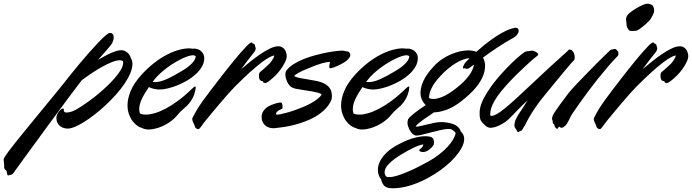

<svg xmlns="http://www.w3.org/2000/svg" viewBox="-306 -678 3720 1032"><path d="M297.9 -448.2Q294.9 -442.4 287.1 -432.4Q279.3 -422.4 268.6 -410.2Q257.8 -397.9 245.4 -384Q232.9 -370.1 221.2 -356Q237.3 -365.7 254.2 -375Q271 -384.3 287.4 -391.6Q303.7 -398.9 318.6 -403.6Q333.5 -408.2 346.2 -408.2Q348.6 -408.2 350.6 -407.7Q352.5 -407.2 355 -407.2Q367.7 -404.8 380.1 -393.8Q392.6 -382.8 397.9 -363.8Q405.8 -353 405.8 -335Q405.8 -311.5 394.3 -284.2Q382.8 -256.8 363.3 -228Q343.8 -199.2 317.9 -170.2Q292 -141.1 263.4 -114.3Q234.9 -87.4 205.1 -64.2Q175.3 -41 147.9 -23.7Q120.6 -6.3 97.2 3.4Q73.7 13.2 58.1 13.2Q46.4 13.2 35.4 9.5Q24.4 5.9 15.9 -1.2Q7.3 -8.3 2.2 -18.8Q-2.9 -29.3 -2.9 -43Q-2.9 -60.5 8.8 -76.2Q23.9 -95.2 33.2 -95.2Q34.7 -95.2 35.9 -93.5Q37.1 -91.8 37.1 -85Q37.1 -79.6 40.3 -76.4Q43.5 -73.2 51.8 -73.2Q59.6 -73.2 72 -76.2Q84.5 -79.1 101.1 -87.9Q124.5 -101.1 152.8 -120.6Q181.2 -140.1 209.5 -162.8Q237.8 -185.5 264.2 -210.2Q290.5 -234.9 311 -258.5Q331.5 -282.2 343.8 -303.5Q356 -324.7 356 -340.8Q356 -343.3 355.5 -345.5Q355 -347.7 354 -350.1Q348.6 -354 337.9 -354Q320.8 -354 296.4 -344.5Q272 -335 244.1 -319.6Q216.3 -304.2 187.3 -284.9Q158.2 -265.6 132.8 -246.1Q95.2 -197.3 63.5 -154.3Q31.7 -111.3 5.9 -76.2Q-14.2 -49.3 -39.1 -15.4Q-64 18.6 -89.8 54Q-115.7 89.4 -140.6 123.5Q-165.5 157.7 -185.3 184.8Q-205.1 211.9 -218 230Q-231 248 -232.9 251Q-235.8 255.4 -238.8 257.6Q-241.7 259.8 -244.6 260.5Q-247.6 261.2 -251 262Q-254.4 262.7 -258.8 264.2Q-259.8 265.1 -262.2 265.1Q-265.1 265.1 -266.4 261.2Q-267.6 257.3 -268.3 252.4Q-269 247.6 -270.3 242.9Q-271.5 238.3 -273.9 236.8Q-279.3 234.4 -281.7 228.8Q-284.2 223.1 -284.2 217.8Q-284.2 214.8 -283.2 212.9Q-283.2 206.1 -284.7 198.5Q-286.1 190.9 -286.1 178.2Q-286.1 176.8 -285.4 174.6Q-284.7 172.4 -281.7 167.5Q-278.8 162.6 -273.2 154.3Q-267.6 146 -257.8 132.8Q-247.6 118.7 -225.6 91.1Q-203.6 63.5 -175 28.6Q-146.5 -6.3 -114.7 -45.2Q-83 -84 -53.2 -120.1Q-23.4 -156.2 1.5 -186.8Q26.4 -217.3 41 -235.8Q55.7 -254.4 77.4 -281.5Q99.1 -308.6 123.8 -338.1Q148.4 -367.7 174.1 -396.7Q199.7 -425.8 221.9 -449Q244.1 -472.2 260.7 -486.6Q277.3 -501 284.2 -501Q295.9 -501 300.5 -493.9Q305.2 -486.8 305.2 -477.1Q305.2 -469.2 302.7 -461.7Q300.3 -454.1 297.9 -448.2Z M744.1 -192.9Q742.2 -184.6 738.8 -173.3Q735.4 -162.1 728.5 -149.2Q721.7 -136.2 710.9 -122.8Q700.2 -109.4 684.1 -96.2Q673.8 -87.4 667 -80.8Q660.2 -74.2 655.5 -68.8Q650.9 -63.5 647 -58.8Q643.1 -54.2 638.4 -49.1Q633.8 -43.9 627.2 -38.1Q620.6 -32.2 610.4 -24.9Q598.6 -16.1 584.2 -8.3Q569.8 -0.5 554.2 5.4Q538.6 11.2 522.7 14.6Q506.8 18.1 492.2 18.1Q472.7 18.1 457 9.8Q445.3 7.3 431.6 -2.4Q418 -12.2 406.2 -27.8Q394.5 -43.5 387 -64.9Q379.4 -86.4 379.4 -112.8Q379.4 -147 396.2 -188.5Q413.1 -230 455.1 -276.9Q488.8 -313.5 523.4 -340.3Q558.1 -367.2 591.6 -384.3Q625 -401.4 655.3 -409.7Q685.5 -418 710 -418Q715.3 -418 720 -417.5Q724.6 -417 729 -416Q731 -417 735.4 -417Q747.1 -417 757.3 -413.3Q767.6 -409.7 775.1 -402.8Q782.7 -396 787.4 -386.7Q792 -377.4 792 -366.2Q792 -341.8 779.3 -319.8Q766.6 -297.9 746.1 -279.1Q725.6 -260.3 699.7 -245.1Q673.8 -230 647 -219.2Q620.1 -208.5 595 -202.6Q569.8 -196.8 551.3 -196.8Q537.1 -196.8 520.5 -200.7Q503.9 -204.6 494.1 -210Q468.3 -172.4 455.3 -143.8Q442.4 -115.2 442.4 -91.8Q442.4 -77.6 446.3 -67.9Q458 -62 479 -62Q499 -62 525.4 -69.6Q551.8 -77.1 583.3 -93.5Q614.7 -109.9 650.4 -136Q686 -162.1 724.1 -199.2Q731 -206.1 735.6 -209.5Q740.2 -212.9 743.2 -212.9Q746.1 -212.9 746.1 -207ZM675.3 -298.8Q695.8 -311 709.2 -322.3Q722.7 -333.5 730.7 -343Q738.8 -352.5 742.2 -360.6Q745.6 -368.7 746.1 -375Q741.7 -380.9 731 -380.9Q720.2 -380.9 704.3 -375.7Q688.5 -370.6 669.9 -361.6Q651.4 -352.5 631.1 -340.3Q610.8 -328.1 591.6 -313.7Q572.3 -299.3 554.7 -283.2Q537.1 -267.1 524.4 -251Q518.6 -244.6 514.2 -237.8Q518.1 -236.8 521.7 -236.8Q525.4 -236.8 529.3 -236.8Q554.2 -236.8 589.8 -252.7Q625.5 -268.6 675.3 -298.8Z M1064.9 -433.1Q1064.9 -429.2 1066.7 -425.3Q1068.4 -421.4 1068.4 -416Q1068.4 -409.2 1062 -399.9Q1059.1 -396 1051.8 -387Q1044.4 -377.9 1034.7 -365.5Q1024.9 -353 1013.4 -337.6Q1002 -322.3 990.2 -306.2Q1011.7 -324.2 1038.1 -345.7Q1064.5 -367.2 1091.6 -385.7Q1118.7 -404.3 1144.3 -416.7Q1169.9 -429.2 1189.9 -429.2Q1194.8 -429.2 1198 -428.5Q1201.2 -427.7 1205.1 -426.8L1215.3 -420.9Q1225.1 -413.6 1230.2 -400.4Q1235.4 -387.2 1235.4 -376Q1235.4 -364.3 1228.5 -349.1Q1221.7 -334 1211.9 -318.8Q1202.1 -303.7 1191.4 -290.8Q1180.7 -277.8 1173.3 -271Q1166 -264.2 1158.4 -257.3Q1150.9 -250.5 1143.8 -244.9Q1136.7 -239.3 1130.6 -235.6Q1124.5 -231.9 1120.1 -231.9Q1114.7 -231.9 1112.1 -233.2Q1109.4 -234.4 1108.4 -235.8Q1106.9 -237.8 1106.9 -240.2Q1106.9 -242.7 1105.2 -242.4Q1103.5 -242.2 1102.1 -242.2Q1100.6 -242.2 1099.1 -242.4Q1097.7 -242.7 1096.2 -244.1Q1090.8 -246.6 1088.9 -252Q1086.9 -257.3 1085.9 -267.1Q1085.9 -279.3 1087.6 -284.2Q1089.4 -289.1 1093.3 -292Q1097.7 -295.4 1100.3 -297.6Q1103 -299.8 1106 -302.5Q1108.9 -305.2 1112.5 -308.3Q1116.2 -311.5 1122.1 -316.9Q1144 -335.4 1155.5 -352.1Q1167 -368.7 1168 -379.9Q1159.2 -378.9 1142.8 -370.6Q1126.5 -362.3 1100.8 -343Q1075.2 -323.7 1039.3 -291.5Q1003.4 -259.3 955.1 -210.9Q941.9 -197.8 920.9 -174.1Q899.9 -150.4 877.2 -123.5Q854.5 -96.7 833 -71Q811.5 -45.4 797.4 -27.8L770 8.8Q767.1 12.2 764.6 14.2Q762.2 16.1 758.3 16.1Q752.9 16.1 746.1 9.8Q742.2 6.3 741.5 1.7Q740.7 -2.9 736.3 -12.2Q731.4 -20.5 729.7 -26.6Q728 -32.7 727.1 -38.1Q727.1 -39.6 727.5 -41Q728 -42.5 729 -44.9Q731.9 -51.3 744.9 -75Q757.8 -98.6 781.2 -131.8Q787.1 -139.6 799.8 -157Q812.5 -174.3 829.6 -196.8Q846.7 -219.2 867.2 -245.8Q887.7 -272.5 908.7 -299.1Q929.7 -325.7 950.4 -351.1Q971.2 -376.5 989 -396.7Q1006.8 -417 1020.5 -430.9Q1034.2 -444.8 1041 -448.2L1047.4 -450.2Q1049.8 -450.2 1049.6 -448.2Q1049.3 -446.3 1052.2 -444.8Q1057.6 -443.4 1060.8 -440.9Q1064 -438.5 1064.9 -433.1Z M1210 -92.8Q1208 -91.8 1202.9 -90.1Q1197.8 -88.4 1192.4 -85Q1187 -81.5 1182.4 -76.7Q1177.7 -71.8 1176.8 -64.9Q1178.7 -62.5 1181.9 -62.3Q1185.1 -62 1188 -62Q1192.9 -62 1194.3 -62.5Q1195.8 -62.5 1196.8 -63Q1215.8 -66.9 1237.8 -73Q1259.8 -79.1 1282.5 -87.2Q1305.2 -95.2 1327.1 -104.5Q1349.1 -113.8 1367.9 -124.5Q1386.7 -135.3 1401.1 -146.5Q1415.5 -157.7 1422.9 -169.9Q1418 -175.8 1403.6 -179.7Q1389.2 -183.6 1369.4 -187Q1349.6 -190.4 1326.9 -193.6Q1304.2 -196.8 1283.2 -201.2Q1271.5 -203.6 1263.9 -207.8Q1256.3 -211.9 1251.5 -217Q1246.6 -222.2 1243.2 -228Q1239.7 -233.9 1236.8 -240.2Q1232.4 -250 1230.2 -258.3Q1228 -266.6 1228 -276.9Q1228 -286.1 1229.5 -291.3Q1231 -296.4 1234.9 -300.8Q1249.5 -319.3 1274.2 -334.5Q1298.8 -349.6 1328.1 -361.3Q1357.4 -373 1389.2 -381.3Q1420.9 -389.6 1449.2 -395.3Q1477.5 -400.9 1499.8 -403.3Q1522 -405.8 1533.2 -405.8Q1542 -405.8 1547.4 -403.8Q1552.7 -401.9 1558.1 -401.9Q1566.4 -401.9 1571.8 -395.8Q1577.1 -389.6 1577.1 -382.8Q1577.1 -372.6 1565.2 -359.6Q1553.2 -346.7 1526.9 -333Q1501.5 -320.3 1487.8 -315.7Q1474.1 -311 1468.8 -311Q1464.8 -311 1464.8 -313Q1463.9 -314.5 1463.9 -316.4Q1463.9 -318.4 1463.9 -320.8Q1463.9 -333 1468.8 -345.2Q1460.9 -345.2 1450.7 -343.8Q1440.4 -342.3 1426.5 -338.4Q1412.6 -334.5 1394.3 -327.9Q1376 -321.3 1352.1 -311Q1316.9 -296.9 1299.1 -287.1Q1281.2 -277.3 1274.9 -269Q1287.1 -262.2 1307.1 -258.3Q1327.1 -254.4 1349.9 -251Q1372.6 -247.6 1395.3 -242.9Q1418 -238.3 1435.1 -230Q1459.5 -217.3 1468.8 -200.2Q1473.6 -192.4 1475.8 -182.1Q1478 -171.9 1478 -162.1Q1478 -148.4 1475.1 -141.1Q1462.9 -112.8 1440.9 -90.8Q1418.9 -68.8 1391.8 -52.7Q1364.7 -36.6 1334.7 -25.4Q1304.7 -14.2 1275.9 -6.8Q1247.1 0.5 1222.2 4.4Q1197.3 8.3 1180.2 9.8Q1175.3 10.7 1170.7 11Q1166 11.2 1162.1 11.2Q1149.4 11.2 1138.2 7.1Q1127 2.9 1118.7 -4.6Q1110.4 -12.2 1105.2 -23.2Q1100.1 -34.2 1100.1 -47.9Q1100.1 -65.4 1107.7 -78.1Q1115.2 -90.8 1126.5 -99.4Q1137.7 -107.9 1150.9 -113.3Q1164.1 -118.7 1175.8 -122.1Q1185.1 -124.5 1190.7 -125.7Q1196.3 -127 1201.2 -127Q1205.1 -127 1206.8 -125.7Q1208.5 -124.5 1210 -122.1Q1210.9 -118.2 1211.9 -112.8Q1212.9 -107.4 1212.9 -102.1Q1212.9 -99.1 1212.2 -96.4Q1211.4 -93.8 1210 -92.8Z M1892.1 -192.9Q1890.1 -184.6 1886.7 -173.3Q1883.3 -162.1 1876.5 -149.2Q1869.6 -136.2 1858.9 -122.8Q1848.1 -109.4 1832 -96.2Q1821.8 -87.4 1814.9 -80.8Q1808.1 -74.2 1803.5 -68.8Q1798.8 -63.5 1794.9 -58.8Q1791 -54.2 1786.4 -49.1Q1781.7 -43.9 1775.1 -38.1Q1768.6 -32.2 1758.3 -24.9Q1746.6 -16.1 1732.2 -8.3Q1717.8 -0.5 1702.1 5.4Q1686.5 11.2 1670.7 14.6Q1654.8 18.1 1640.1 18.1Q1620.6 18.1 1605 9.8Q1593.3 7.3 1579.6 -2.4Q1565.9 -12.2 1554.2 -27.8Q1542.5 -43.5 1534.9 -64.9Q1527.3 -86.4 1527.3 -112.8Q1527.3 -147 1544.2 -188.5Q1561 -230 1603 -276.9Q1636.7 -313.5 1671.4 -340.3Q1706.1 -367.2 1739.5 -384.3Q1772.9 -401.4 1803.2 -409.7Q1833.5 -418 1857.9 -418Q1863.3 -418 1867.9 -417.5Q1872.6 -417 1877 -416Q1878.9 -417 1883.3 -417Q1895 -417 1905.3 -413.3Q1915.5 -409.7 1923.1 -402.8Q1930.7 -396 1935.3 -386.7Q1939.9 -377.4 1939.9 -366.2Q1939.9 -341.8 1927.2 -319.8Q1914.6 -297.9 1894 -279.1Q1873.5 -260.3 1847.7 -245.1Q1821.8 -230 1794.9 -219.2Q1768.1 -208.5 1742.9 -202.6Q1717.8 -196.8 1699.2 -196.8Q1685.1 -196.8 1668.5 -200.7Q1651.9 -204.6 1642.1 -210Q1616.2 -172.4 1603.3 -143.8Q1590.3 -115.2 1590.3 -91.8Q1590.3 -77.6 1594.2 -67.9Q1606 -62 1627 -62Q1647 -62 1673.3 -69.6Q1699.7 -77.1 1731.2 -93.5Q1762.7 -109.9 1798.3 -136Q1834 -162.1 1872.1 -199.2Q1878.9 -206.1 1883.5 -209.5Q1888.2 -212.9 1891.1 -212.9Q1894 -212.9 1894 -207ZM1823.2 -298.8Q1843.8 -311 1857.2 -322.3Q1870.6 -333.5 1878.7 -343Q1886.7 -352.5 1890.1 -360.6Q1893.6 -368.7 1894 -375Q1889.6 -380.9 1878.9 -380.9Q1868.2 -380.9 1852.3 -375.7Q1836.4 -370.6 1817.9 -361.6Q1799.3 -352.5 1779.1 -340.3Q1758.8 -328.1 1739.5 -313.7Q1720.2 -299.3 1702.6 -283.2Q1685.1 -267.1 1672.4 -251Q1666.5 -244.6 1662.1 -237.8Q1666 -236.8 1669.7 -236.8Q1673.3 -236.8 1677.2 -236.8Q1702.1 -236.8 1737.8 -252.7Q1773.4 -268.6 1823.2 -298.8Z M2021 106Q2017.6 110.8 2012 116.7Q2006.3 122.6 1999.5 127.4Q1992.7 132.3 1984.6 135.7Q1976.6 139.2 1968.3 139.2Q1960 139.2 1953.6 136.5Q1947.3 133.8 1947.3 129.9Q1947.3 126.5 1951.2 124Q1957 120.1 1963.1 113.3Q1969.2 106.4 1969.2 98.1Q1946.3 102.1 1917 116Q1887.7 129.9 1848.1 153.8Q1808.6 178.2 1784.9 202.1Q1761.2 226.1 1761.2 248Q1761.2 253.4 1762.9 259Q1764.6 264.6 1769 270Q1772 272.5 1776.9 273.2Q1781.7 273.9 1787.1 273.9Q1803.7 273.9 1828.6 266.4Q1853.5 258.8 1881.8 246.8Q1910.2 234.9 1939.9 220Q1969.7 205.1 1997.1 189.9Q2028.3 172.4 2054.4 152.1Q2080.6 131.8 2099.4 111.3Q2118.2 90.8 2129.4 71.8Q2140.6 52.7 2143.1 37.1Q2140.1 31.7 2134.8 27.1Q2129.4 22.5 2122.1 18.1Q2116.2 15.1 2105 15.1Q2087.9 15.1 2063.2 20.8Q2038.6 26.4 2013.2 33Q1987.8 39.6 1965.8 45.2Q1943.8 50.8 1932.1 50.8Q1924.8 50.8 1918.2 46.6Q1911.6 42.5 1906.2 35.9Q1900.9 29.3 1896.5 21.7Q1892.1 14.2 1890.1 6.8Q1884.3 -3.4 1884.3 -18.1Q1884.3 -26.4 1887.2 -36.1Q1889.6 -42 1899.9 -51.5Q1910.2 -61 1923.8 -71.8Q1937.5 -82.5 1953.1 -93.3Q1968.8 -104 1981.9 -112.8Q1969.2 -126.5 1961.7 -142.6Q1954.1 -158.7 1954.1 -180.2Q1954.1 -208 1970 -243.4Q1985.8 -278.8 2024.9 -320.8Q2044.9 -342.8 2068.6 -358.9Q2092.3 -375 2117.2 -385.7Q2142.1 -396.5 2166.3 -401.9Q2190.4 -407.2 2211.9 -407.2Q2224.1 -407.2 2235.1 -405Q2246.1 -402.8 2254.9 -399.9Q2298.8 -439.5 2333 -463.6Q2367.2 -487.8 2391.6 -501.2Q2416 -514.6 2430.7 -519.8Q2445.3 -524.9 2450.2 -525.9Q2461.9 -528.8 2467.3 -528.8Q2474.1 -528.8 2478 -523.7Q2481.9 -518.6 2481.9 -513.2Q2481.9 -503.9 2474.6 -493.2Q2467.3 -482.4 2452.1 -474.1Q2406.7 -449.2 2365 -421.1Q2323.2 -393.1 2290 -368.2Q2295.9 -358.4 2298.6 -346.9Q2301.3 -335.4 2301.3 -325.2Q2301.3 -294.9 2289.1 -267.1Q2276.9 -239.3 2257.8 -214.8Q2238.8 -190.4 2215.8 -169.7Q2192.9 -148.9 2171.9 -132.8Q2131.3 -101.1 2093 -87.6Q2054.7 -74.2 2026.9 -74.2Q2014.6 -65.4 1998.3 -54.7Q1981.9 -43.9 1967 -33.2Q1952.1 -22.5 1941.2 -12.9Q1930.2 -3.4 1928.2 2.9Q1939.9 2.9 1956.5 -1Q1973.1 -4.9 1991.7 -9.5Q2010.3 -14.2 2030.3 -18.1Q2050.3 -22 2068.8 -22Q2072.8 -22 2075.9 -21.5Q2079.1 -21 2083 -21Q2122.6 -17.1 2143.8 -4.4Q2165 8.3 2170.9 28.8Q2184.1 42 2187 54.2Q2188 58.1 2188.5 61.5Q2189 64.9 2189 68.8Q2189 90.8 2175.8 115.5Q2162.6 140.1 2141.1 165Q2119.6 189.9 2091.8 213.1Q2064 236.3 2034.2 254.9Q1997.6 278.3 1964.8 293.5Q1932.1 308.6 1903.6 317.6Q1875 326.7 1850.3 330.3Q1825.7 334 1806.2 334Q1790.5 334 1779.8 331.3Q1769 328.6 1762 322.8Q1754.9 316.9 1750.2 307.9Q1745.6 298.8 1742.2 286.1Q1725.1 263.2 1725.1 234.9Q1725.1 217.3 1732.2 198.7Q1739.3 180.2 1753.7 161.9Q1768.1 143.6 1789.8 126.7Q1811.5 109.9 1841.3 95.2Q1886.2 71.8 1920.7 63Q1955.1 54.2 1979 54.2Q1984.4 54.2 1990 54.4Q1995.6 54.7 2006.8 57.1Q2016.6 59.6 2020.8 65.4Q2024.9 71.3 2025.9 79.1Q2026.9 81.5 2026.9 83.5Q2026.9 85.4 2026.9 87.9Q2026.9 98.6 2021 106ZM2198.2 -345.2Q2203.6 -350.6 2208.5 -355.2Q2213.4 -359.9 2218.3 -365.2Q2202.6 -364.7 2183.6 -357.9Q2164.6 -351.1 2144 -338.6Q2123.5 -326.2 2101.8 -308.3Q2080.1 -290.5 2059.1 -267.1Q2028.3 -233.9 2014.2 -205.3Q2000 -176.8 2000 -150.9Q2005.4 -148.4 2011 -147.2Q2016.6 -146 2023.9 -146Q2044.4 -146 2074.5 -158.7Q2104.5 -171.4 2144 -202.1Q2168.9 -221.2 2186.5 -239Q2204.1 -256.8 2215.8 -273.2Q2227.5 -289.6 2233.6 -304Q2239.7 -318.4 2242.2 -331.1L2221.2 -315.9Q2214.4 -310.5 2210.2 -309.3Q2206.1 -308.1 2203.1 -308.1Q2199.2 -308.1 2197 -309.6Q2194.8 -311 2190.9 -311Q2189.5 -311 2188 -310.5Q2186.5 -310.1 2185.1 -310.1Q2182.1 -310.1 2182.1 -313Q2182.1 -315.9 2183.6 -320.3Q2185.1 -324.7 2187.5 -329.3Q2189.9 -334 2192.6 -338.1Q2195.3 -342.3 2198.2 -345.2Z M2563 -362.8Q2560.5 -360.8 2547.1 -349.1Q2533.7 -337.4 2514.4 -319.3Q2495.1 -301.3 2471.9 -278.6Q2448.7 -255.9 2426.3 -231.4Q2403.8 -207 2384.5 -183.1Q2365.2 -159.2 2354 -139.2Q2340.3 -115.7 2334.7 -97.9Q2329.1 -80.1 2329.1 -65.9Q2329.1 -63 2329.1 -60.8Q2329.1 -58.6 2330.1 -56.2Q2332 -55.2 2335.9 -55.2Q2347.2 -55.2 2364.5 -64.9Q2381.8 -74.7 2407.7 -95.7Q2433.6 -116.7 2469.2 -149.2Q2504.9 -181.6 2552.7 -227.1Q2612.3 -283.7 2649.9 -317.9Q2687.5 -352.1 2708.7 -371.1Q2730 -390.1 2738.5 -397.7Q2747.1 -405.3 2749 -408.2Q2751.5 -412.1 2753.9 -412.1Q2755.4 -412.1 2757.6 -411.1Q2759.8 -410.2 2763.2 -410.2Q2766.1 -410.2 2767.3 -409.2Q2768.6 -408.2 2769.3 -406.5Q2770 -404.8 2771.2 -402.8Q2772.5 -400.9 2774.9 -398.9Q2777.8 -396 2780.5 -386.5Q2783.2 -377 2783.2 -368.2Q2783.2 -358.4 2779.8 -355Q2776.4 -352.5 2761.2 -335Q2746.1 -317.4 2723.9 -290.8Q2701.7 -264.2 2675.3 -231.7Q2648.9 -199.2 2623 -168Q2594.2 -133.3 2575 -105.2Q2555.7 -77.1 2543.5 -56.6Q2531.2 -36.1 2525.1 -23.7Q2519 -11.2 2517.1 -6.8Q2515.1 -2.9 2514.2 -1.7Q2513.2 -0.5 2512.2 0.7Q2511.2 2 2509.5 4.4Q2507.8 6.8 2504.9 13.2Q2502 19 2499.5 21.5Q2497.1 23.9 2494.9 24.7Q2492.7 25.4 2490.7 25.6Q2488.8 25.9 2486.8 27.8Q2485.4 29.3 2483.4 30.8Q2481.4 32.2 2480 32.2Q2475.1 32.2 2472.2 23.9Q2470.7 20.5 2468.5 17.6Q2466.3 14.6 2464.1 11.7Q2461.9 8.8 2460.4 4.6Q2459 0.5 2459 -5.9Q2459 -7.3 2459.5 -9Q2460 -10.7 2460 -13.2Q2460.4 -22 2464.8 -32.5Q2469.2 -43 2475.3 -53.5Q2481.4 -64 2488 -74Q2494.6 -84 2500 -91.8L2529.8 -138.2Q2516.6 -127 2502.7 -113.3Q2488.8 -99.6 2475.6 -85.9Q2462.4 -72.3 2450.7 -60.1Q2439 -47.9 2430.2 -39.1Q2419.4 -28.8 2406.5 -20.3Q2393.6 -11.7 2380.4 -5.1Q2367.2 1.5 2354.2 5.1Q2341.3 8.8 2331.1 8.8Q2328.6 8.8 2326.7 8.8Q2324.7 8.8 2322.8 7.8Q2315.9 6.3 2309.1 2Q2302.2 -2.4 2295.9 -9.8Q2286.1 -17.6 2279.1 -29.5Q2272 -41.5 2272 -65.9Q2272 -70.3 2272 -75.7Q2272 -81.1 2272.9 -86.9Q2276.4 -115.2 2293.7 -148.7Q2311 -182.1 2335.9 -216.1Q2360.8 -250 2389.6 -282Q2418.5 -314 2444.6 -339.1Q2470.7 -364.3 2490.5 -380.6Q2510.3 -397 2517.1 -399.9Q2522 -401.9 2525.4 -402.3Q2528.8 -402.8 2531.7 -403.1Q2534.7 -403.3 2537.8 -403.6Q2541 -403.8 2544.9 -404.8Q2547.4 -405.8 2549.6 -405.8Q2551.8 -405.8 2554.2 -405.8Q2561 -405.8 2566.2 -403.1Q2571.3 -400.4 2576.2 -397.9Q2586.9 -391.6 2586.9 -386.2Q2586.9 -381.3 2583 -378.9Z M3015.1 -401.9Q3016.6 -400.9 3017.3 -397.9Q3018.1 -395 3018.1 -391.1Q3018.1 -387.2 3017.3 -383.3Q3016.6 -379.4 3014.2 -377Q2988.8 -351.6 2960.7 -318.6Q2932.6 -285.6 2905 -251Q2877.4 -216.3 2852.3 -182.4Q2827.1 -148.4 2807.4 -120.6Q2787.6 -92.8 2774.9 -73.7Q2762.2 -54.7 2760.3 -49.8Q2758.8 -46.4 2755.6 -39.8Q2752.4 -33.2 2748.5 -25.9Q2744.6 -18.6 2741 -12.7Q2737.3 -6.8 2735.4 -4.9Q2727.5 2.4 2722.2 5.6Q2716.8 8.8 2711.9 8.8Q2707.5 8.8 2704.3 5.9Q2701.2 2.9 2698.2 2.9Q2697.3 2.9 2696.5 4.6Q2695.8 6.3 2694.8 8.5Q2693.8 10.7 2692.6 12.5Q2691.4 14.2 2689 14.2Q2687 14.2 2686 13.2Q2680.2 9.3 2677.7 5.1Q2675.3 1 2674.3 -2.2Q2673.3 -5.4 2673.1 -7.6Q2672.9 -9.8 2672.4 -9.8Q2667.5 -10.7 2665.8 -16.6Q2664.1 -22.5 2664.1 -30.8Q2664.1 -32.7 2662.6 -34.2Q2661.1 -35.6 2661.1 -40Q2661.1 -44.9 2665 -56.2Q2668 -64 2678.5 -79.6Q2689 -95.2 2702.1 -113.3Q2715.3 -131.3 2728.8 -149.2Q2742.2 -167 2751 -179.2Q2755.4 -185.1 2767.1 -198Q2778.8 -210.9 2794.9 -228Q2811 -245.1 2830.3 -264.9Q2849.6 -284.7 2869.1 -304.7Q2888.7 -324.7 2907.2 -343.3Q2925.8 -361.8 2940.9 -376.5Q2956.1 -391.1 2965.8 -400.6Q2975.6 -410.2 2978 -411.1Q2981 -412.1 2984.6 -411.9Q2988.3 -411.6 2991.2 -414.1Q2992.7 -414.1 2994.1 -414.6Q2995.6 -415 2997.1 -415Q2999.5 -415 3002.2 -414.3Q3004.9 -413.6 3007.3 -411.1Q3011.7 -407.2 3011.2 -406Q3010.7 -404.8 3015.1 -401.9ZM3191.9 -577.1Q3188 -570.3 3179.9 -563Q3171.9 -555.7 3164.1 -547.9Q3163.1 -546.9 3158.2 -542.7Q3153.3 -538.6 3146.5 -533.2Q3139.6 -527.8 3132.6 -522.7Q3125.5 -517.6 3121.1 -515.1Q3117.2 -513.7 3109.9 -512.5Q3102.5 -511.2 3095.2 -511.2Q3087.4 -511.2 3082 -512.2Q3076.7 -513.2 3074.2 -516.1Q3068.8 -522.9 3064.9 -531.2Q3061 -539.6 3061 -556.2Q3061 -557.6 3060.1 -561.8Q3059.1 -565.9 3059.1 -571.8Q3059.1 -577.1 3060.3 -583.3Q3061.5 -589.4 3066.9 -597.2Q3072.3 -604.5 3086.4 -615Q3100.6 -625.5 3116.9 -635Q3133.3 -644.5 3148.4 -651.1Q3163.6 -657.7 3170.9 -658.2Q3174.3 -658.2 3179.2 -657.5Q3184.1 -656.7 3189 -655.3Q3193.8 -653.8 3197.8 -651.6Q3201.7 -649.4 3203.1 -647Q3205.6 -642.6 3207.8 -636.2Q3210 -629.9 3210 -621.1Q3210 -614.7 3207.8 -608.4Q3205.6 -602.1 3202.6 -596.2Q3199.7 -590.3 3196.5 -585.4Q3193.4 -580.6 3191.9 -577.1Z M3223.1 -433.1Q3223.1 -429.2 3224.9 -425.3Q3226.6 -421.4 3226.6 -416Q3226.6 -409.2 3220.2 -399.9Q3217.3 -396 3210 -387Q3202.6 -377.9 3192.9 -365.5Q3183.1 -353 3171.6 -337.6Q3160.2 -322.3 3148.4 -306.2Q3169.9 -324.2 3196.3 -345.7Q3222.7 -367.2 3249.8 -385.7Q3276.9 -404.3 3302.5 -416.7Q3328.1 -429.2 3348.1 -429.2Q3353 -429.2 3356.2 -428.5Q3359.4 -427.7 3363.3 -426.8L3373.5 -420.9Q3383.3 -413.6 3388.4 -400.4Q3393.6 -387.2 3393.6 -376Q3393.6 -364.3 3386.7 -349.1Q3379.9 -334 3370.1 -318.8Q3360.4 -303.7 3349.6 -290.8Q3338.9 -277.8 3331.5 -271Q3324.2 -264.2 3316.7 -257.3Q3309.1 -250.5 3302 -244.9Q3294.9 -239.3 3288.8 -235.6Q3282.7 -231.9 3278.3 -231.9Q3272.9 -231.9 3270.3 -233.2Q3267.6 -234.4 3266.6 -235.8Q3265.1 -237.8 3265.1 -240.2Q3265.1 -242.7 3263.4 -242.4Q3261.7 -242.2 3260.3 -242.2Q3258.8 -242.2 3257.3 -242.4Q3255.9 -242.7 3254.4 -244.1Q3249 -246.6 3247.1 -252Q3245.1 -257.3 3244.1 -267.1Q3244.1 -279.3 3245.8 -284.2Q3247.6 -289.1 3251.5 -292Q3255.9 -295.4 3258.5 -297.6Q3261.2 -299.8 3264.2 -302.5Q3267.1 -305.2 3270.8 -308.3Q3274.4 -311.5 3280.3 -316.9Q3302.2 -335.4 3313.7 -352.1Q3325.2 -368.7 3326.2 -379.9Q3317.4 -378.9 3301 -370.6Q3284.7 -362.3 3259 -343Q3233.4 -323.7 3197.5 -291.5Q3161.6 -259.3 3113.3 -210.9Q3100.1 -197.8 3079.1 -174.1Q3058.1 -150.4 3035.4 -123.5Q3012.7 -96.7 2991.2 -71Q2969.7 -45.4 2955.6 -27.8L2928.2 8.8Q2925.3 12.2 2922.9 14.2Q2920.4 16.1 2916.5 16.1Q2911.1 16.1 2904.3 9.8Q2900.4 6.3 2899.7 1.7Q2898.9 -2.9 2894.5 -12.2Q2889.6 -20.5 2887.9 -26.6Q2886.2 -32.7 2885.3 -38.1Q2885.3 -39.6 2885.7 -41Q2886.2 -42.5 2887.2 -44.9Q2890.1 -51.3 2903.1 -75Q2916 -98.6 2939.5 -131.8Q2945.3 -139.6 2958 -157Q2970.7 -174.3 2987.8 -196.8Q3004.9 -219.2 3025.4 -245.8Q3045.9 -272.5 3066.9 -299.1Q3087.9 -325.7 3108.6 -351.1Q3129.4 -376.5 3147.2 -396.7Q3165 -417 3178.7 -430.9Q3192.4 -444.8 3199.2 -448.2L3205.6 -450.2Q3208 -450.2 3207.8 -448.2Q3207.5 -446.3 3210.4 -444.8Q3215.8 -443.4 3219 -440.9Q3222.2 -438.5 3223.1 -433.1Z"/></svg>

Font: Oregano
Style: Italic
Weight: 400
Italic angle: -12°
Designer: Astigmatic (AOETI)
Foundry: Astigmatic (AOETI)
Version: Version 1.000